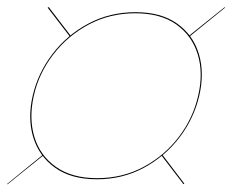

<svg xmlns="http://www.w3.org/2000/svg" viewBox="-98 -648 688 528"><path d="M168.5 -155Q98 -155 53.8 -186.5Q9.5 -218 -6.5 -270.2Q-22.5 -322.5 -8 -385Q6.5 -447.5 46.5 -499.8Q86.5 -552 145.2 -583.2Q204 -614.5 274.5 -614.5Q345 -614.5 389 -583.2Q433 -552 448.8 -499.8Q464.5 -447.5 450 -385Q435.5 -322.5 395.8 -270.2Q356 -218 297.5 -186.5Q239 -155 168.5 -155ZM-77.5 -141 -78 -142.5 20 -222.5 21 -220.5ZM406.5 -141.5 346 -220.5 348.5 -222.5 409 -143ZM169 -158Q239 -158 296.8 -189Q354.5 -220 393.8 -271.5Q433 -323 447 -385Q461.5 -447 445.8 -498.5Q430 -550 386.8 -580.8Q343.5 -611.5 274 -611.5Q204.5 -611.5 146.5 -580.8Q88.5 -550 48.8 -498.5Q9 -447 -5 -385Q-19 -323 -3.5 -271.5Q12 -220 56 -189Q100 -158 169 -158ZM94.5 -547 33 -627 36 -628.5 97 -549ZM423 -547.5 421.5 -549.5 519.5 -628 521 -627Z"/></svg>

Font: Bodoni Moda 72pt
Style: Italic
Weight: 400
Italic angle: -13°
Designer: Owen Earl
Foundry: indestructible type
Version: Version 2.005